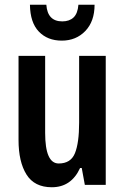

<svg xmlns="http://www.w3.org/2000/svg" viewBox="-20 -778 524 808"><path d="M425 -543V0H337L324 -71H317Q280 10 198 10Q125 10 91.5 -43.5Q58 -97 58 -189V-543H170V-219Q170 -90 227 -90Q278 -90 295.5 -133.5Q313 -177 313 -262V-543ZM378 -758Q378 -688 339 -647.5Q300 -607 240 -607Q180 -607 143.5 -645Q107 -683 106 -758H175Q180 -688 242 -688Q272 -688 289.5 -704.5Q307 -721 310 -758Z"/></svg>

Font: Noto Sans Devanagari UI ExtraCondensed SemiBold
Style: Regular
Weight: 600
Width: 2
Designer: Jelle Bosma - Monotype Design Team
Foundry: Monotype Imaging Inc.
Version: Version 2.004; ttfautohint (v1.8.4.7-5d5b)